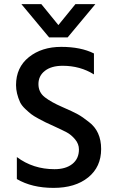

<svg xmlns="http://www.w3.org/2000/svg" viewBox="-20 -907 561 934"><path d="M309 -725H219L84 -887H181L264 -785L347 -887H444ZM62 -36V-143Q141 -84 245 -84Q300 -84 332 -109.5Q364 -135 364 -180Q364 -207 345 -229.5Q326 -252 304 -263.5Q282 -275 247 -291Q212 -307 201.5 -312Q191 -317 167 -330Q143 -343 131.5 -352Q120 -361 103 -377Q86 -393 78 -409Q58 -453 58 -493Q58 -579 120.5 -629Q183 -679 278 -679Q373 -679 437 -647V-545Q370 -587 285 -587Q230 -587 198.5 -562.5Q167 -538 167 -498Q167 -458 198 -434Q229 -410 282 -387Q335 -364 358.5 -351Q382 -338 412 -314Q472 -269 472 -182Q472 -95 409 -44Q346 7 240.5 7Q135 7 62 -36Z"/></svg>

Font: Hind Guntur Medium
Style: Regular
Weight: 500
Designer: Manushi Parikh, Hitesh Malaviya
Foundry: Indian Type Foundry
Version: Version 1.000;PS 1.0;hotconv 1.0.86;makeotf.lib2.5.63406; tt